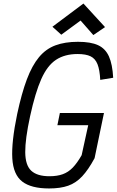

<svg xmlns="http://www.w3.org/2000/svg" viewBox="-20 -1050 659 1084"><path d="M257 14Q156 14 105.5 -25Q55 -64 49.5 -155.5Q44 -247 77 -406Q102 -523 131.5 -601.5Q161 -680 200 -727Q239 -774 293 -794Q347 -814 420 -814Q492 -814 533.5 -795Q575 -776 595 -731.5Q615 -687 619 -611L546 -599Q543 -656 530.5 -687.5Q518 -719 491.5 -732Q465 -745 418 -745Q346 -745 296.5 -712.5Q247 -680 213 -603.5Q179 -527 150 -394Q122 -265 122.5 -191Q123 -117 156.5 -86Q190 -55 259 -55Q303 -55 334.5 -66.5Q366 -78 391 -104Q416 -130 441 -174L478 -343H304L318 -412H567L514 -157Q479 -92 444 -54.5Q409 -17 365 -1.5Q321 14 257 14ZM507 -852 435 -934 326 -854 276 -899 451 -1030 573 -897Z"/></svg>

Font: Victor Mono
Style: Italic
Weight: 400
Italic angle: -12°
Monospace: yes
Designer: Rune Bjørnerås
Version: Version 1.561;gftools[0.9.30]